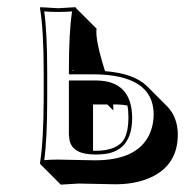

<svg xmlns="http://www.w3.org/2000/svg" viewBox="-20 -452 543 532"><path d="M181.2 -258.8V-255.9H184.1ZM237.8 -34.2Q241.2 -34.2 244.1 -34.2Q306.2 -34.2 324.7 -67.9Q335.9 -89.8 335.9 -126Q335.9 -145.5 333 -159.7Q319.3 -162.1 304.7 -162.6H293.5Q294.4 -153.3 293.9 -146L277.3 -162.6H237.8ZM271 -254.9Q351.1 -248.5 387.2 -213.4L443.8 -156.7Q472.2 -127 472.7 -79.6Q472.7 11.2 387.2 43.9Q349.6 58.6 299.8 58.6Q279.8 58.6 248.5 57.6Q216.8 56.6 197.8 56.6L148.4 59.6L91.8 2.9L90.8 0Q100.6 -61 101.1 -179.2V-250Q101.1 -369.1 90.8 -429.2L91.8 -432.1Q93.8 -432.1 141.1 -429.2L189 -432.1L190.9 -429.2L247.6 -372.6Q243.2 -343.3 270 -258.3Q270.5 -255.9 271 -254.9ZM170.9 -258.8Q170.9 -362.3 179.7 -420.4Q161.6 -418.9 141.1 -418.9Q118.7 -418.9 102.5 -420.4Q110.8 -361.8 110.8 -250V-179.2Q110.8 -65.9 102.5 -8.3Q119.1 -9.8 141.1 -9.8Q161.1 -9.8 192.6 -8.8Q224.1 -7.8 243.2 -7.8Q367.7 -7.8 397.9 -88.9Q405.8 -110.8 405.8 -136.2Q404.3 -245.6 237.8 -246.1H170.9ZM346.2 -126Q346.2 -35.6 271 -25.4Q259.3 -23.9 244.1 -23.9Q179.7 -23.9 172.4 -64.9Q171.4 -72.3 170.9 -79.1V-229H248Q345.2 -227.5 346.2 -126Z"/></svg>

Font: Linux Biolinum Shadow O
Style: Bold
Weight: 700
Designer: Philipp H. Poll
Foundry: Philipp H. Poll
Version: Version 0.9.2